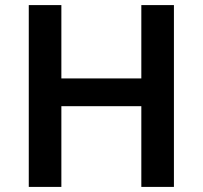

<svg xmlns="http://www.w3.org/2000/svg" viewBox="-20 -734 796 754"><path d="M663 0V-714H535V-426H221V-714H93V0H221V-317H535V0Z"/></svg>

Font: Noto Sans Sinhala SemiBold
Style: Regular
Weight: 600
Designer: Jelle Bosma - Monotype Design Team
Foundry: Monotype Imaging Inc.
Version: Version 2.006